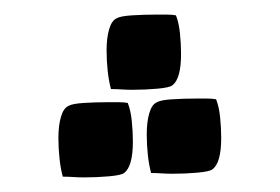

<svg xmlns="http://www.w3.org/2000/svg" viewBox="-20 -233 383 263"><path d="M140 -208Q145 -211 161 -212Q177 -213 193 -213Q201 -213 208.5 -213Q216 -213 221 -212Q225 -202 226.5 -187.5Q228 -173 228 -159Q228 -125 216 -116Q212 -113 195.5 -111.5Q179 -110 161 -110Q154 -110 146.5 -110.5Q139 -111 132 -111Q129 -122 127.5 -136Q126 -150 126 -164Q126 -181 129.5 -193Q133 -205 140 -208ZM74 -88Q79 -91 95 -92Q111 -93 127 -93Q135 -93 142.5 -93Q150 -93 155 -92Q159 -82 160.5 -67.5Q162 -53 162 -39Q162 -5 150 4Q146 7 129.5 8.5Q113 10 95 10Q88 10 80.5 9.5Q73 9 66 9Q63 -2 61.5 -16Q60 -30 60 -44Q60 -61 63.5 -73Q67 -85 74 -88ZM195 -93Q200 -96 216 -97Q232 -98 248 -98Q256 -98 263.5 -98Q271 -98 276 -97Q280 -87 281.5 -72.5Q283 -58 283 -44Q283 -10 271 -1Q267 2 250.5 3.5Q234 5 216 5Q209 5 201.5 4.5Q194 4 187 4Q184 -7 182.5 -21Q181 -35 181 -49Q181 -66 184.5 -78Q188 -90 195 -93Z"/></svg>

Font: Alkalami
Style: Regular
Weight: 400
Designer: Becca Hirsbrunner Spalinger
Foundry: SIL International
Version: Version 2.000